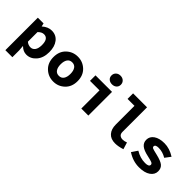

<svg xmlns="http://www.w3.org/2000/svg" viewBox="79 -1706 2842 2842"><g transform="rotate(45 1500.0 -285.5)"><path d="M72 184V-496H192L203 -446H206Q275 -508 354 -508Q446 -508 499.5 -439.5Q553 -371 553 -256Q553 -134 489.5 -61Q426 12 338 12Q270 12 216 -42H212L219 39V184ZM304 -108Q348 -108 375 -144.5Q402 -181 402 -254Q402 -388 311 -388Q264 -388 219 -342V-141Q257 -108 304 -108Z M1078.5 -58.5Q1004 12 900 12Q796 12 721.5 -58.5Q647 -129 647 -248Q647 -367 721.5 -437.5Q796 -508 900 -508Q1004 -508 1078.5 -437.5Q1153 -367 1153 -248Q1153 -129 1078.5 -58.5ZM824 -144.5Q850 -107 900 -107Q950 -107 976 -144.5Q1002 -182 1002 -248Q1002 -314 976 -351.5Q950 -389 900 -389Q850 -389 824 -351.5Q798 -314 798 -248Q798 -182 824 -144.5Z M1478 0V-381H1279V-496H1625V0ZM1615.5 -598.5Q1588 -574 1545 -574Q1502 -574 1474.5 -598.5Q1447 -623 1447 -663Q1447 -703 1474.5 -729Q1502 -755 1545 -755Q1588 -755 1615.5 -729Q1643 -703 1643 -663Q1643 -623 1615.5 -598.5Z M2195 12Q2104 12 2055 -43Q2006 -98 2006 -194V-585H1861V-701H2153V-188Q2153 -145 2176 -126Q2199 -107 2234 -107Q2271 -107 2311 -123L2344 -15Q2261 12 2195 12Z M2696 12Q2567 12 2453 -64L2516 -156Q2611 -97 2716 -97Q2795 -97 2795 -139Q2795 -160 2771 -171Q2747 -182 2673 -198Q2573 -219 2528.5 -256.5Q2484 -294 2484 -353Q2484 -423 2545.5 -465.5Q2607 -508 2712 -508Q2820 -508 2927 -440L2861 -352Q2783 -399 2699 -399Q2630 -399 2630 -360Q2630 -341 2651.5 -332Q2673 -323 2745 -307Q2857 -281 2898.5 -246Q2940 -211 2940 -148Q2940 -78 2875.5 -33Q2811 12 2696 12Z"/></g></svg>

Font: TypoPRO Source Code Pro
Style: Bold
Weight: 700
Monospace: yes
Designer: Paul D. Hunt, Teo Tuominen
Foundry: Adobe Systems Incorporated
Version: Version 2.010;PS 1.0;hotconv 1.0.84;makeotf.lib2.5.63406